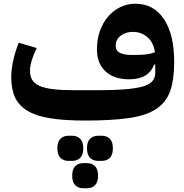

<svg xmlns="http://www.w3.org/2000/svg" viewBox="-20 -631 984 1024"><path d="M434 12Q324 12 249 0Q174 -12 127.5 -39.5Q81 -67 60.5 -111Q40 -155 40 -220Q40 -260 50.5 -308Q61 -356 80 -403L176 -375Q159 -341 149.5 -309.5Q140 -278 140 -253Q140 -224 152 -204.5Q164 -185 191 -173Q218 -161 262 -155.5Q306 -150 371 -150H515Q663 -150 735.5 -168Q808 -186 808 -241V-287H802Q773 -208 669 -208Q588 -208 542.5 -250.5Q497 -293 497 -368Q497 -420 512.5 -464.5Q528 -509 555.5 -541.5Q583 -574 620.5 -592.5Q658 -611 702 -611Q800 -611 854.5 -529Q909 -447 909 -301Q909 -207 888 -146.5Q867 -86 814 -50.5Q761 -15 668.5 -1.5Q576 12 434 12ZM700 -338Q738 -338 764 -341.5Q790 -345 806 -353Q800 -402 767.5 -431.5Q735 -461 689 -461Q650 -461 623.5 -440.5Q597 -420 597 -388Q597 -361 619 -349.5Q641 -338 679 -338ZM503 227Q477 227 460.5 211Q444 195 444 160Q444 125 460.5 109Q477 93 503 93H523Q549 93 565.5 109Q582 125 582 160Q582 195 565.5 211Q549 227 523 227ZM424 373Q398 373 381.5 357Q365 341 365 306Q365 271 381.5 255Q398 239 424 239H444Q470 239 486.5 255Q503 271 503 306Q503 341 486.5 357Q470 373 444 373ZM345 227Q319 227 302.5 211Q286 195 286 160Q286 125 302.5 109Q319 93 345 93H365Q391 93 407.5 109Q424 125 424 160Q424 195 407.5 211Q391 227 365 227Z"/></svg>

Font: IBM Plex Sans Arabic
Style: Bold
Weight: 700
Designer: Mike Abbink, Paul van der Laan, Pieter van Rosmalen, Wael Morcos, Khajak Apelian
Foundry: Bold Monday
Version: Version 1.2